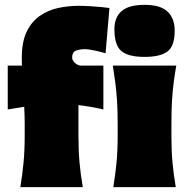

<svg xmlns="http://www.w3.org/2000/svg" viewBox="-20 -773 769 793"><path d="M64 0Q72.5 -52 77.2 -101Q82 -150 82 -213V-263Q82 -278 81.5 -295.5Q81 -313 80 -332L12 -321V-502H70.5Q70 -521 70 -534Q70 -600 90.2 -642Q110.5 -684 144.5 -707.5Q178.5 -731 220 -740Q261.5 -749 304 -749Q326 -749 351.5 -747.5Q377 -746 398.8 -743.8Q420.5 -741.5 432 -740L416 -553Q397.5 -559 370.5 -564.5Q343.5 -570 332 -570Q311 -570 294.5 -564.2Q278 -558.5 278 -535Q278 -525.5 286.8 -515.8Q295.5 -506 311 -502H407V-321Q351 -333.5 304 -339V-213Q304 -150 308.5 -101Q313 -52 322 0ZM448 0Q456.5 -52 461.2 -101Q466 -150 466 -213V-263Q466 -318 463.2 -358.8Q460.5 -399.5 456 -433.5Q451.5 -467.5 446 -502H708Q702 -467.5 697.5 -433.5Q693 -399.5 690.5 -358.8Q688 -318 688 -263V-213Q688 -150 692.5 -101Q697 -52 706 0ZM576.5 -538Q511.5 -538 482 -561.5Q452.5 -585 452.5 -653Q452.5 -701 482 -727Q511.5 -753 577.5 -753Q643 -753 672.2 -725Q701.5 -697 701.5 -646Q701.5 -583 672 -560.5Q642.5 -538 576.5 -538Z"/></svg>

Font: Commissioner Flair Black
Style: Regular
Weight: 900
Designer: Kostas Bartsokas
Foundry: Kostas Bartsokas
Version: Version 1.000; ttfautohint (v1.8.3)